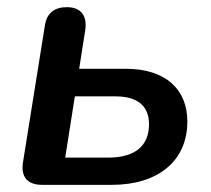

<svg xmlns="http://www.w3.org/2000/svg" viewBox="-20 -516 589 536"><path d="M97 0H293C418 0 503 -64 503 -177C503 -265 444 -324 331 -324H201L218 -432C224 -473 205 -496 167 -496C131 -496 110 -479 105 -443L44 -62C38 -22 57 0 97 0ZM282 -76H162L189 -247H302C362 -247 396 -222 396 -169C396 -108 356 -76 282 -76Z"/></svg>

Font: SN Pro Semibold
Style: Italic
Weight: 600
Italic angle: -9°
Designer: Tobias Whetton
Foundry: Supernotes
Version: Version 1.001;Glyphs 3.2 (3249)